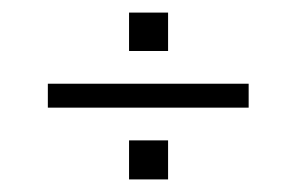

<svg xmlns="http://www.w3.org/2000/svg" viewBox="-20 -548 472 305"><path d="M185 -467V-528H247V-467ZM56 -377V-415H375V-377ZM185 -263V-325H247V-263Z"/></svg>

Font: Big Shoulders Display Light
Style: Regular
Weight: 300
Designer: Patric King
Foundry: XO Type Co
Version: Version 1.000; ttfautohint (v1.8.2)